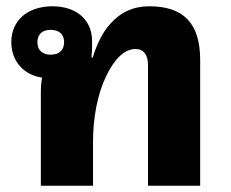

<svg xmlns="http://www.w3.org/2000/svg" viewBox="-20 -591 734 611"><path d="M110 0H276V-139C276 -216 290 -290 317 -347C344 -404 376 -435 411 -435C437 -435 451 -417 451 -384V0H617V-400C617 -516 565 -571 455 -571C404 -571 363 -552 330 -514C308 -490 289 -453 275 -408H271C273 -425 273 -435 273 -449V-461C273 -527 224 -571 147 -571C68 -571 16 -526 16 -457C16 -396 56 -352 114 -344C111 -328 110 -315 110 -299ZM141 -417C115 -417 99 -431 99 -457C99 -482 115 -496 141 -496C168 -496 184 -482 184 -457C184 -431 168 -417 141 -417Z"/></svg>

Font: Noto Sans Thai Looped ExtraBold
Style: Regular
Weight: 800
Designer: Cadson Demak Team
Foundry: Cadson Demak Co., Ltd.
Version: Version 1.001